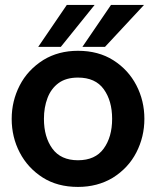

<svg xmlns="http://www.w3.org/2000/svg" viewBox="-20 -726 604 756"><path d="M287 10Q206 10 147.8 -27.2Q89.5 -64.5 57.8 -125.2Q26 -186 26 -258Q26 -328 57.5 -389.5Q89 -451 151 -490Q210 -526 287 -526Q367.5 -526 426.2 -488.8Q485 -451.5 516.8 -390.5Q548.5 -329.5 548.5 -258Q548.5 -187.5 517 -126Q485.5 -64.5 424 -26Q364 10 287 10ZM287 -95Q355 -95 388.2 -140.8Q421.5 -186.5 421.5 -258Q421.5 -329 388.5 -374.8Q355.5 -420.5 287 -420.5Q240 -420.5 210.5 -398.8Q181 -377 167 -340Q153 -303 153 -258Q153 -186.5 186.2 -140.8Q219.5 -95 287 -95ZM219.5 -541.5H130.5L243 -706.5H352.5ZM393.5 -541.5H304.5L417 -706.5H547Z"/></svg>

Font: Acari Sans
Style: Bold
Weight: 700
Designer: Alfredo Marco Pradil and Stefan Peev (font) & Cristiano Sobral (main changes)
Foundry: Alfredo Marco Pradil and Stefan Peev (font) & Cristiano Sobral (main changes)
Version: Version 1.063; ttfautohint (v1.8.3)